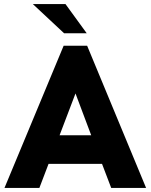

<svg xmlns="http://www.w3.org/2000/svg" viewBox="-20 -921 738 941"><path d="M292 -697H407L696 0H525L480 -118H218L173 0H2ZM427 -258 350 -463 272 -258ZM141 -901H301L405 -758H294Z"/></svg>

Font: Hanken Grotesk Black
Style: Regular
Weight: 900
Designer: Alfredo Marco Pradil
Foundry: Hanken Design Co.
Version: Version 3.014